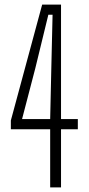

<svg xmlns="http://www.w3.org/2000/svg" viewBox="-20 -820 390 840"><path d="M199.5 0V-254.5H27.5V-293L164.5 -800H247V-299H320.5V-254.5H247V0ZM76.5 -299H199.5L204.5 -521.5L210 -755.5H191.5L134.5 -521.5Z"/></svg>

Font: Big Shoulders Text ExtraLight
Style: Regular
Weight: 250
Version: Version 2.002